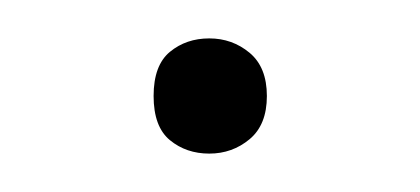

<svg xmlns="http://www.w3.org/2000/svg" viewBox="-20 -420 219 100"><path d="M89 -340Q77 -340 68.5 -347Q60 -354 60 -370Q60 -386 68.5 -393Q77 -400 89 -400Q101 -400 110 -392.5Q119 -385 119 -370Q119 -355 110 -347.5Q101 -340 89 -340Z"/></svg>

Font: Encode Sans Compressed
Style: Thin
Weight: 100
Designer: Pablo Impallari, Andres Torresi
Foundry: Pablo Impallari, Andres Torresi
Version: Version 1.000; ttfautohint (v1.00) -l 8 -r 50 -G 200 -x 14 -